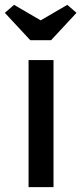

<svg xmlns="http://www.w3.org/2000/svg" viewBox="-48 -773 336 793"><path d="M70 0V-525H173V0ZM77 -607 -28 -720 10 -753 120 -689 230 -753 268 -720 163 -607Z"/></svg>

Font: Readex Pro
Style: Regular
Weight: 400
Designer: Bonnie Shaver-Troup, Thomas Jockin
Foundry: Lexend
Version: Version 1.204; ttfautohint (v1.8.4.7-5d5b)